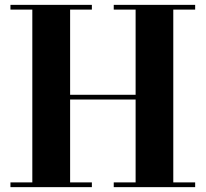

<svg xmlns="http://www.w3.org/2000/svg" viewBox="-20 -770 846 790"><path d="M783 -750V-730.5H693V-19.5H783V0H448V-19.5H538V-360.5H268.5V-19.5H358V0H23V-19.5H113V-730.5H23V-750H358V-730.5H268.5V-380H538V-730.5H448V-750Z"/></svg>

Font: Bodoni Moda
Style: Bold
Weight: 700
Designer: Owen Earl
Foundry: indestructible type
Version: Version 2.005